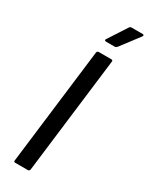

<svg xmlns="http://www.w3.org/2000/svg" viewBox="-230 -933 759 976"><g transform="rotate(30 149.5 -445.5)"><path d="M50 -10 133 -690Q135 -700 144 -700H218Q228 -700 226 -690L143 -10Q141 0 132 0H58Q48 0 50 -10ZM144 -776 214 -884Q218 -891 227 -891H292Q297 -891 298.5 -887.5Q300 -884 296 -879L214 -771Q207 -764 201 -764H150Q144 -764 142 -767.5Q140 -771 144 -776Z"/></g></svg>

Font: Barlow Medium
Style: Italic
Weight: 500
Italic angle: -7°
Designer: Jeremy Tribby
Foundry: Tribby Type
Version: Version 1.408